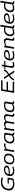

<svg xmlns="http://www.w3.org/2000/svg" viewBox="4744 -5524 790 10317"><g transform="rotate(-90 5138.5 -365.0)"><path d="M417 10Q313 10 232.5 -20.5Q152 -51 106.5 -112.5Q61 -174 61 -267Q61 -401 115 -500.5Q169 -600 270 -655Q371 -710 515 -710Q659 -710 776 -673L749 -603Q689 -619 635.5 -627.5Q582 -636 516 -636Q405 -636 324 -591Q243 -546 199 -465Q155 -384 155 -276Q155 -201 191 -153.5Q227 -106 290 -83Q353 -60 433 -60Q492 -60 541.5 -68.5Q591 -77 625 -92L656 -285H430L441 -351H750L700 -40Q652 -20 580.5 -5Q509 10 417 10Z M1348 -35Q1292 -13 1228.5 -1.5Q1165 10 1101 10Q977 10 906.5 -50Q836 -110 836 -215Q836 -313 877.5 -387.5Q919 -462 997 -504Q1075 -546 1185 -546Q1284 -546 1342.5 -510Q1401 -474 1401 -410Q1401 -333 1323.5 -288.5Q1246 -244 1101 -234Q1054 -231 1009 -232Q964 -233 926 -236Q926 -228 926 -220Q926 -143 974 -100.5Q1022 -58 1118 -58Q1165 -58 1221 -68.5Q1277 -79 1337 -101ZM1174 -482Q1082 -482 1018 -431.5Q954 -381 934 -294Q967 -291 1004 -290.5Q1041 -290 1078 -293Q1188 -300 1249 -326Q1310 -352 1310 -400Q1310 -440 1274.5 -461Q1239 -482 1174 -482Z M1738 10Q1604 10 1534.5 -46.5Q1465 -103 1464 -211Q1464 -307 1498 -383Q1532 -459 1600.5 -503Q1669 -547 1771 -547Q1902 -547 1972.5 -490.5Q2043 -434 2043 -325Q2044 -227 2009.5 -151.5Q1975 -76 1907 -33Q1839 10 1738 10ZM1737 -55Q1809 -55 1857 -91Q1905 -127 1929 -187.5Q1953 -248 1953 -323Q1953 -404 1906 -443Q1859 -482 1771 -482Q1699 -482 1650.5 -445.5Q1602 -409 1578 -348.5Q1554 -288 1554 -216Q1554 -133 1600.5 -94Q1647 -55 1737 -55Z M2295 -536 2281 -448Q2348 -501 2399.5 -523.5Q2451 -546 2503 -546Q2530 -546 2554 -542Q2578 -538 2596 -532L2571 -453Q2549 -459 2525.5 -463Q2502 -467 2480 -467Q2437 -467 2387.5 -447Q2338 -427 2279 -380L2219 0H2130L2215 -536Z M3108 10Q3075 10 3050 -8.5Q3025 -27 3016 -59Q2972 -28 2914 -9Q2856 10 2798 10Q2701 10 2644 -42Q2587 -94 2587 -195Q2587 -305 2631.5 -383.5Q2676 -462 2756.5 -504Q2837 -546 2945 -546Q3005 -546 3066 -536Q3127 -526 3167 -509Q3136 -313 3120 -214Q3104 -115 3104 -109Q3104 -61 3143 -61Q3159 -61 3172 -66V-1Q3145 10 3108 10ZM3013 -117 3067 -457Q3042 -468 3009 -474Q2976 -480 2937 -480Q2862 -480 2803.5 -445.5Q2745 -411 2711.5 -350Q2678 -289 2678 -209Q2678 -138 2719 -99.5Q2760 -61 2832 -61Q2877 -61 2926.5 -76.5Q2976 -92 3013 -117Z M4119 10Q4078 10 4051.5 -11Q4025 -32 4025 -74Q4025 -87 4029 -116.5Q4033 -146 4039 -184Q4045 -222 4051.5 -261Q4058 -300 4062 -332Q4066 -364 4066 -381Q4066 -423 4042.5 -448.5Q4019 -474 3962 -474Q3914 -474 3870 -456Q3826 -438 3780 -410Q3781 -404 3781 -394.5Q3781 -385 3780 -378Q3776 -343 3761.5 -244.5Q3747 -146 3725 0H3636Q3651 -102 3663.5 -184Q3676 -266 3683.5 -317Q3691 -368 3691 -378Q3691 -418 3669.5 -446Q3648 -474 3590 -474Q3548 -474 3505 -457.5Q3462 -441 3413 -412L3348 0H3258L3342 -536H3424L3415 -471Q3473 -504 3527 -525Q3581 -546 3637 -546Q3695 -546 3727.5 -523.5Q3760 -501 3772 -465Q3830 -500 3884.5 -523Q3939 -546 4003 -546Q4084 -546 4122.5 -509Q4161 -472 4161 -412Q4161 -395 4156.5 -363Q4152 -331 4145.5 -291Q4139 -251 4132.5 -212Q4126 -173 4121.5 -143Q4117 -113 4117 -101Q4117 -62 4154 -62Q4172 -62 4187 -67L4188 0Q4173 5 4154 7.5Q4135 10 4119 10Z M4790 10Q4757 10 4732 -8.5Q4707 -27 4698 -59Q4654 -28 4596 -9Q4538 10 4480 10Q4383 10 4326 -42Q4269 -94 4269 -195Q4269 -305 4313.5 -383.5Q4358 -462 4438.5 -504Q4519 -546 4627 -546Q4687 -546 4748 -536Q4809 -526 4849 -509Q4818 -313 4802 -214Q4786 -115 4786 -109Q4786 -61 4825 -61Q4841 -61 4854 -66V-1Q4827 10 4790 10ZM4695 -117 4749 -457Q4724 -468 4691 -474Q4658 -480 4619 -480Q4544 -480 4485.5 -445.5Q4427 -411 4393.5 -350Q4360 -289 4360 -209Q4360 -138 4401 -99.5Q4442 -61 4514 -61Q4559 -61 4608.5 -76.5Q4658 -92 4695 -117Z M5307 0 5418 -700H5985L5972 -622H5497L5462 -405H5912L5899 -329H5450L5411 -78H5908L5895 0Z M6485 -536H6577Q6562 -496 6534.5 -454Q6507 -412 6457 -366Q6407 -320 6326 -267L6507 -3L6413 5L6255 -230Q6186 -184 6148.5 -146.5Q6111 -109 6091.5 -74Q6072 -39 6060 0H5966Q5980 -49 6007.5 -94Q6035 -139 6085 -186.5Q6135 -234 6218 -289L6049 -535L6145 -545L6291 -324Q6341 -358 6373.5 -384.5Q6406 -411 6426.5 -434.5Q6447 -458 6460 -482.5Q6473 -507 6485 -536Z M6963 -89 6964 -21Q6917 -5 6873.5 2.5Q6830 10 6792 10Q6727 10 6689.5 -19Q6652 -48 6652 -117Q6652 -144 6658 -178L6704 -471H6591L6601 -527L6716 -536L6749 -664H6825L6804 -536H7028L7017 -471H6794L6748 -182Q6745 -163 6745 -145Q6745 -108 6764.5 -86.5Q6784 -65 6834 -65Q6864 -65 6896.5 -72Q6929 -79 6963 -89Z M7559 -35Q7503 -13 7439.5 -1.5Q7376 10 7312 10Q7188 10 7117.5 -50Q7047 -110 7047 -215Q7047 -313 7088.5 -387.5Q7130 -462 7208 -504Q7286 -546 7396 -546Q7495 -546 7553.5 -510Q7612 -474 7612 -410Q7612 -333 7534.5 -288.5Q7457 -244 7312 -234Q7265 -231 7220 -232Q7175 -233 7137 -236Q7137 -228 7137 -220Q7137 -143 7185 -100.5Q7233 -58 7329 -58Q7376 -58 7432 -68.5Q7488 -79 7548 -101ZM7385 -482Q7293 -482 7229 -431.5Q7165 -381 7145 -294Q7178 -291 7215 -290.5Q7252 -290 7289 -293Q7399 -300 7460 -326Q7521 -352 7521 -400Q7521 -440 7485.5 -461Q7450 -482 7385 -482Z M7759 -536H7842L7832 -469Q7896 -504 7956.5 -525Q8017 -546 8086 -546Q8164 -546 8203.5 -510Q8243 -474 8243 -411Q8243 -395 8238.5 -362.5Q8234 -330 8228 -290Q8222 -250 8215.5 -211Q8209 -172 8204.5 -142.5Q8200 -113 8200 -101Q8200 -62 8237 -62Q8255 -62 8270 -67L8271 0Q8256 5 8237 7.5Q8218 10 8202 10Q8161 10 8134 -11Q8107 -32 8107 -73Q8107 -87 8111.5 -117Q8116 -147 8122 -185Q8128 -223 8134 -261.5Q8140 -300 8144.5 -332Q8149 -364 8149 -382Q8149 -424 8124.5 -449.5Q8100 -475 8044 -475Q7987 -475 7937 -456.5Q7887 -438 7829 -410L7764 0H7675Z M8873 10Q8837 10 8811.5 -7Q8786 -24 8778 -54Q8737 -28 8676.5 -9Q8616 10 8558 10Q8468 10 8409.5 -40Q8351 -90 8351 -192Q8351 -303 8396.5 -382Q8442 -461 8519.5 -503.5Q8597 -546 8694 -546Q8740 -546 8776.5 -540.5Q8813 -535 8842 -528L8876 -740H8966Q8961 -711 8953.5 -663.5Q8946 -616 8936.5 -557.5Q8927 -499 8917.5 -436.5Q8908 -374 8898.5 -316Q8889 -258 8882 -210.5Q8875 -163 8870.5 -134.5Q8866 -106 8866 -104Q8866 -61 8905 -61Q8921 -61 8934 -66L8935 -1Q8921 4 8904.5 7Q8888 10 8873 10ZM8591 -62Q8638 -62 8688 -76Q8738 -90 8776 -112L8832 -462Q8806 -469 8773 -474.5Q8740 -480 8697 -480Q8625 -480 8567 -443.5Q8509 -407 8475.5 -344Q8442 -281 8442 -203Q8442 -134 8483.5 -98Q8525 -62 8591 -62Z M9532 -35Q9476 -13 9412.5 -1.5Q9349 10 9285 10Q9161 10 9090.5 -50Q9020 -110 9020 -215Q9020 -313 9061.5 -387.5Q9103 -462 9181 -504Q9259 -546 9369 -546Q9468 -546 9526.5 -510Q9585 -474 9585 -410Q9585 -333 9507.5 -288.5Q9430 -244 9285 -234Q9238 -231 9193 -232Q9148 -233 9110 -236Q9110 -228 9110 -220Q9110 -143 9158 -100.5Q9206 -58 9302 -58Q9349 -58 9405 -68.5Q9461 -79 9521 -101ZM9358 -482Q9266 -482 9202 -431.5Q9138 -381 9118 -294Q9151 -291 9188 -290.5Q9225 -290 9262 -293Q9372 -300 9433 -326Q9494 -352 9494 -400Q9494 -440 9458.5 -461Q9423 -482 9358 -482Z M10164 10Q10128 10 10102.5 -7Q10077 -24 10069 -54Q10028 -28 9967.5 -9Q9907 10 9849 10Q9759 10 9700.5 -40Q9642 -90 9642 -192Q9642 -303 9687.5 -382Q9733 -461 9810.5 -503.5Q9888 -546 9985 -546Q10031 -546 10067.5 -540.5Q10104 -535 10133 -528L10167 -740H10257Q10252 -711 10244.5 -663.5Q10237 -616 10227.5 -557.5Q10218 -499 10208.5 -436.5Q10199 -374 10189.5 -316Q10180 -258 10173 -210.5Q10166 -163 10161.5 -134.5Q10157 -106 10157 -104Q10157 -61 10196 -61Q10212 -61 10225 -66L10226 -1Q10212 4 10195.5 7Q10179 10 10164 10ZM9882 -62Q9929 -62 9979 -76Q10029 -90 10067 -112L10123 -462Q10097 -469 10064 -474.5Q10031 -480 9988 -480Q9916 -480 9858 -443.5Q9800 -407 9766.5 -344Q9733 -281 9733 -203Q9733 -134 9774.5 -98Q9816 -62 9882 -62Z"/></g></svg>

Font: Georama Extended
Style: Italic
Weight: 400
Width: 7
Italic angle: -9°
Designer: Jean-Baptiste Levee
Foundry: Production Type
Version: Version 1.000